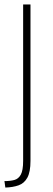

<svg xmlns="http://www.w3.org/2000/svg" viewBox="-22 -748 239 863"><path d="M-2 66Q24 66 42.5 61Q61 56 71.5 37Q82 18 82 -25V-728H115V-25Q115 25 101 50.5Q87 76 61.5 85Q36 94 2 95Z"/></svg>

Font: Murecho ExtraLight
Style: Regular
Weight: 200
Designer: Neil Summerour
Foundry: Positype
Version: Version 1.010; ttfautohint (v1.8.3)